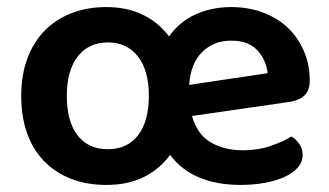

<svg xmlns="http://www.w3.org/2000/svg" viewBox="-20 -508 931 543"><path d="M281 -488Q340 -488 384.5 -466Q429 -444 458 -405Q488 -447 533.5 -467.5Q579 -488 634 -488Q683 -488 724 -472.5Q765 -457 794 -429.5Q823 -402 839.5 -363.5Q856 -325 856 -280Q856 -252 841 -238Q826 -224 800 -220L523 -180Q537 -129 575 -106Q613 -83 668 -83Q710 -83 746 -95.5Q782 -108 804 -122Q818 -114 827 -100Q836 -86 836 -70Q836 -50 822.5 -34.5Q809 -19 785.5 -8Q762 3 729.5 9Q697 15 660 15Q594 15 543.5 -6Q493 -27 461 -70Q432 -30 387 -7.5Q342 15 281 15Q225 15 180.5 -2.5Q136 -20 104.5 -52.5Q73 -85 56.5 -131.5Q40 -178 40 -237Q40 -295 57 -341.5Q74 -388 105.5 -420.5Q137 -453 181.5 -470.5Q226 -488 281 -488ZM285 -388Q231 -388 200 -348.5Q169 -309 169 -237Q169 -164 199.5 -125Q230 -86 285 -86Q340 -86 370.5 -125.5Q401 -165 401 -237Q401 -309 370 -348.5Q339 -388 285 -388ZM634 -393Q584 -393 551.5 -360.5Q519 -328 515 -268L737 -301Q733 -338 708 -365.5Q683 -393 634 -393Z"/></svg>

Font: Baloo 2 SemiBold
Style: Regular
Weight: 600
Designer: Sarang Kulkarni and Ek Type
Foundry: Ek Type
Version: Version 1.640;hotconv 1.0.111;makeotfexe 2.5.65597; ttfautoh